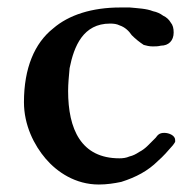

<svg xmlns="http://www.w3.org/2000/svg" viewBox="-20 -480 514 513"><path d="M419 -125C405.6 -125 401.4 -119.2 396 -112L375 -91C368 -84 360 -78 352 -74C343 -68 335 -64 326 -62C317 -58 308 -57 299 -57C196.4 -57 162 -135.2 162 -237C162 -256 164 -276 166 -298C177.8 -357.1 202.5 -417 274 -417C284 -417 292 -416 300 -412C313.8 -407.4 324.5 -397.2 332 -386C342.4 -375.6 351.7 -368.2 364 -360C371 -358 379 -356 388 -356C395 -356 402 -356 410 -358C430.6 -358 444 -371.4 444 -393C444 -404 442 -413 436 -420C432 -427 425 -434 416 -438C408 -444 399 -448 389 -450C371.1 -457.2 348.5 -457.8 327 -460H301C225.9 -460 163.7 -440.2 122 -404C72.4 -364.8 44 -298.1 44 -207C44 -145.6 71 -92.2 102 -56C132.6 -20.2 181.6 13 244 13C265 13 285 10 304 6C343.4 -6.4 375.6 -23.6 402 -50C416 -62 429 -77 442 -92C445 -96 447 -99 448 -101V-106C448 -118 431.6 -125 419 -125Z"/></svg>

Font: fbb
Style: Bold
Weight: 400
Designer: David J. Perry, Michael Sharpe
Version: Version 1.045